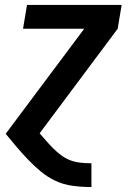

<svg xmlns="http://www.w3.org/2000/svg" viewBox="-20 -540 540 775"><path d="M348 215Q310 215 273 210Q236 205 204 190Q172 175 145 152.5Q118 130 94 105Q70 80 47.5 53.5Q25 27 3 0L320 -424H73L89 -520H471L455 -424L140 -2Q153 13 166.5 28.5Q180 44 194.5 58.5Q209 73 226 86Q243 99 262.5 106.5Q282 114 304 116.5Q326 119 348 119H349V215Z"/></svg>

Font: Iosevka SS04 Oblique
Style: Bold
Weight: 700
Italic angle: -9°
Monospace: yes
Designer: Belleve Invis
Foundry: Belleve Invis
Version: Version 19.0.0; ttfautohint (v1.8.4)